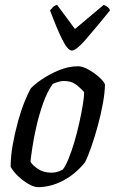

<svg xmlns="http://www.w3.org/2000/svg" viewBox="-20 -774 475 794"><path d="M136 0Q122 0 100 -12Q78 -24 57 -43.5Q36 -63 24 -84Q24 -128 33 -177.5Q42 -227 55 -273.5Q68 -320 82.5 -355.5Q97 -391 107 -408Q120 -423 151 -444.5Q182 -466 222.5 -483Q263 -500 303 -500Q322 -500 346.5 -486Q371 -472 390.5 -454.5Q410 -437 414 -425Q414 -394 406 -349Q398 -304 385 -256Q372 -208 357.5 -166.5Q343 -125 331 -102Q291 -53 240 -26.5Q189 0 136 0ZM193 -60Q206 -60 216.5 -63Q227 -66 240 -73Q251 -87 263.5 -117.5Q276 -148 287.5 -187Q299 -226 308 -266.5Q317 -307 322.5 -340.5Q328 -374 328 -393Q311 -412 292.5 -425.5Q274 -439 245 -439Q233 -439 222.5 -436Q212 -433 198 -427Q175 -394 158.5 -347.5Q142 -301 131 -253Q120 -205 114 -165.5Q108 -126 106 -105Q115 -90 137.5 -75Q160 -60 193 -60ZM277 -565Q260 -565 237 -611.5Q214 -658 187 -731Q192 -737 198.5 -744Q205 -751 216 -754L290 -654L409 -754Q431 -745 435 -731Q374 -656 334.5 -610.5Q295 -565 277 -565Z"/></svg>

Font: Texturina 72pt 72pt Medium
Style: Italic
Weight: 500
Italic angle: -11°
Designer: Guillermo Torres Carreño
Foundry: Omnibus-Type
Version: Version 1.002; ttfautohint (v1.8.3)